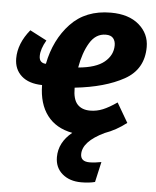

<svg xmlns="http://www.w3.org/2000/svg" viewBox="-55 -594 709 875"><g transform="rotate(5 300.0 -157.0)"><path d="M593 -406Q593 -304 506.5 -256Q420 -208 282 -193V-191Q282 -140 302.5 -117.5Q323 -95 361 -95Q391 -95 419 -106.5Q447 -118 483 -143L535 -54Q489 -18 436 1Q338 48 338 106Q338 140 379 140Q403 140 433 134L412 227Q385 234 349 234Q296 234 262.5 205.5Q229 177 229 129Q229 62 289 13Q214 -1 174 -53.5Q134 -106 133 -192Q72 -193 38.5 -223Q5 -253 5 -303Q5 -371 58 -436L135 -396Q111 -355 111 -323Q111 -306 119.5 -298Q128 -290 142 -290Q164 -402 233 -475Q302 -548 417 -548Q499 -548 546 -507.5Q593 -467 593 -406ZM447 -401Q447 -421 436.5 -433.5Q426 -446 403 -446Q357 -446 329.5 -400.5Q302 -355 290 -286Q371 -293 409 -324.5Q447 -356 447 -401Z"/></g></svg>

Font: Fira Sans Condensed
Style: Bold Italic
Weight: 700
Width: 3
Italic angle: -8°
Designer: Carrois Corporate & Edenspiekermann AG
Foundry: Carrois Corporate GbR & Edenspiekermann AG
Version: Version 4.203